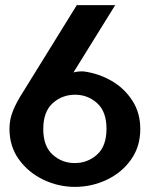

<svg xmlns="http://www.w3.org/2000/svg" viewBox="-20 -720 587 750"><path d="M273 10Q208 10 149.5 -18Q91 -46 54 -97Q17 -148 17 -217Q17 -254 31 -288Q45 -322 69 -359L280 -700H430L267 -437Q285 -442 307 -441Q366 -433 416 -404Q466 -375 497 -327Q528 -279 528 -216Q528 -147 491.5 -96Q455 -45 396.5 -17.5Q338 10 273 10ZM272 -83Q322 -83 359 -116Q396 -149 396 -217Q396 -284 359.5 -317Q323 -350 273 -350Q223 -350 186 -317Q149 -284 149 -216Q149 -149 185.5 -116Q222 -83 272 -83Z"/></svg>

Font: Panamera
Style: Bold
Weight: 700
Designer: Bastien Sozeau
Foundry: NBR — Bastien Sozeau
Version: Version 3.002; ttfautohint (v1.8.4.7-5d5b);gftools[0.9.33]